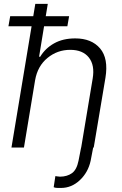

<svg xmlns="http://www.w3.org/2000/svg" viewBox="-20 -747 619 972"><path d="M390.6 0H391L449.2 -349.4Q460.6 -416.9 429.9 -455.8Q399.1 -494.7 335.6 -494.7Q270.2 -494.7 220.2 -453.5Q170.1 -412.3 157.7 -340.9L101.2 0H38L139.9 -614H22.7L31.6 -665.1H148.4L158.7 -727.3H221.9L211.6 -665.1H329.9L321 -614H203.1L177.9 -459.9H183.6Q209.2 -502.5 253.9 -527.5Q298.7 -552.6 360.8 -552.6Q443.5 -552.6 486.7 -501.8Q529.8 -451 513.8 -353.3L454.5 0H451.7L438.9 66.8Q426.1 125.7 384.2 165.1Q342.3 204.5 288.7 204.5Q287.6 204.5 284.8 204.5Q276.6 204.5 267.2 204.2Q257.8 203.8 251.8 200.6L260.3 144.5Q264.6 145.2 271 146.1Q277.3 147 284.1 147.4Q320 147 344.1 129.8Q368.3 112.6 377.5 66.8Z"/></svg>

Font: Inter UI Light
Style: Italic
Weight: 300
Italic angle: 9.39999°
Designer: Rasmus Andersson
Foundry: rsms
Version: 3.2;8d6f07862